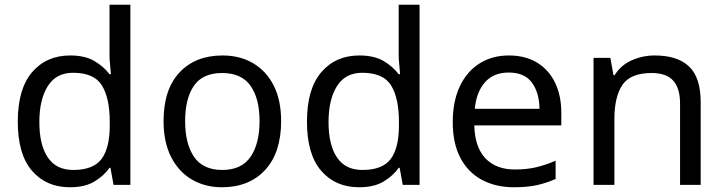

<svg xmlns="http://www.w3.org/2000/svg" viewBox="-20 -780 3057 810"><path d="M275 10Q175 10 115 -59.5Q55 -129 55 -267Q55 -405 115.5 -475.5Q176 -546 276 -546Q338 -546 377.5 -523Q417 -500 442 -467H448Q447 -480 444.5 -505.5Q442 -531 442 -546V-760H530V0H459L446 -72H442Q418 -38 378 -14Q338 10 275 10ZM289 -63Q374 -63 408.5 -109.5Q443 -156 443 -250V-266Q443 -366 410 -419.5Q377 -473 288 -473Q217 -473 181.5 -416.5Q146 -360 146 -265Q146 -169 181.5 -116Q217 -63 289 -63Z M1166 -269Q1166 -136 1098.5 -63Q1031 10 916 10Q845 10 789.5 -22.5Q734 -55 702 -117.5Q670 -180 670 -269Q670 -402 737 -474Q804 -546 919 -546Q992 -546 1047.5 -513.5Q1103 -481 1134.5 -419.5Q1166 -358 1166 -269ZM761 -269Q761 -174 798.5 -118.5Q836 -63 918 -63Q999 -63 1037 -118.5Q1075 -174 1075 -269Q1075 -364 1037 -418Q999 -472 917 -472Q835 -472 798 -418Q761 -364 761 -269Z M1495 10Q1395 10 1335 -59.5Q1275 -129 1275 -267Q1275 -405 1335.5 -475.5Q1396 -546 1496 -546Q1558 -546 1597.5 -523Q1637 -500 1662 -467H1668Q1667 -480 1664.5 -505.5Q1662 -531 1662 -546V-760H1750V0H1679L1666 -72H1662Q1638 -38 1598 -14Q1558 10 1495 10ZM1509 -63Q1594 -63 1628.5 -109.5Q1663 -156 1663 -250V-266Q1663 -366 1630 -419.5Q1597 -473 1508 -473Q1437 -473 1401.5 -416.5Q1366 -360 1366 -265Q1366 -169 1401.5 -116Q1437 -63 1509 -63Z M2127 -546Q2196 -546 2245.5 -516Q2295 -486 2321.5 -431.5Q2348 -377 2348 -304V-251H1981Q1983 -160 2027.5 -112.5Q2072 -65 2152 -65Q2203 -65 2242.5 -74.5Q2282 -84 2324 -102V-25Q2283 -7 2243 1.5Q2203 10 2148 10Q2072 10 2013.5 -21Q1955 -52 1922.5 -113.5Q1890 -175 1890 -264Q1890 -352 1919.5 -415Q1949 -478 2002.5 -512Q2056 -546 2127 -546ZM2126 -474Q2063 -474 2026.5 -433.5Q1990 -393 1983 -321H2256Q2255 -389 2224 -431.5Q2193 -474 2126 -474Z M2742 -546Q2838 -546 2887 -499.5Q2936 -453 2936 -349V0H2849V-343Q2849 -408 2820 -440Q2791 -472 2729 -472Q2640 -472 2606 -422Q2572 -372 2572 -278V0H2484V-536H2555L2568 -463H2573Q2599 -505 2645 -525.5Q2691 -546 2742 -546Z"/></svg>

Font: Noto Sans NKo Unjoined
Style: Regular
Weight: 400
Designer: Monotype Design Team
Foundry: Monotype Imaging Inc.
Version: Version 2.004